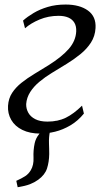

<svg xmlns="http://www.w3.org/2000/svg" viewBox="-20 -564 448 825"><path d="M56 240.5 50 213Q72.5 203 87.8 193.2Q103 183.5 112.5 167Q125.5 145 124 113.5Q122.5 82 129 51.5Q133.5 30.5 147.5 13Q161.5 -4.5 169.5 -15.5L218.5 -45.5Q199.5 -24 194.5 1Q189.5 26 190.5 52.5Q191 64 191.2 75.8Q191.5 87.5 191.5 98Q191 132 182 159.8Q173 187.5 144 208.5Q128 220 108.8 227.5Q89.5 235 56 240.5ZM153.5 10Q108 10 76 -5.8Q44 -21.5 28.2 -49Q12.5 -76.5 14.5 -109.5Q16.5 -141 32 -164.8Q47.5 -188.5 72.2 -208.2Q97 -228 127.2 -246.2Q157.5 -264.5 189 -284Q246 -320 275.8 -354.2Q305.5 -388.5 307.5 -429Q308.5 -451 299.8 -466Q291 -481 273.8 -488.5Q256.5 -496 232 -496Q188 -496 150.2 -480.2Q112.5 -464.5 87.5 -442.5L79 -475.5Q98 -492.5 124.5 -508.2Q151 -524 185.2 -534.2Q219.5 -544.5 262 -544.5Q322 -544.5 357.8 -518.8Q393.5 -493 390.5 -443.5Q388.5 -408.5 370.8 -381Q353 -353.5 325.2 -331Q297.5 -308.5 265.5 -289Q233.5 -269.5 202.5 -250.5Q174.5 -233.5 149.8 -213Q125 -192.5 109.8 -168.5Q94.5 -144.5 92.5 -117Q92 -97 101.5 -79.8Q111 -62.5 131.5 -52Q152 -41.5 184 -41.5Q229 -41.5 263 -58.2Q297 -75 332.5 -110L340.5 -76Q315 -44.5 282.8 -25.5Q250.5 -6.5 217 1.8Q183.5 10 153.5 10Z"/></svg>

Font: Merriweather 72pt Light
Style: Italic
Weight: 300
Italic angle: -7.8°
Version: Version 2.101